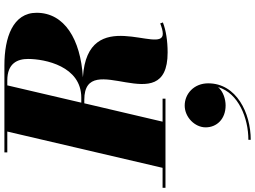

<svg xmlns="http://www.w3.org/2000/svg" viewBox="-202 -624 1187 894"><g transform="rotate(-90 392.0 -176.5)"><path d="M-35 -13.5V0H380V-13.5H273L358.5 -378H375C621 -378 272 10 595 10C650.5 10 699 2 735 -12L730.5 -24.5C713.5 -18 696.5 -12.5 682 -12.5C582 -12.5 822.5 -363 479.5 -384.5C657 -395.5 780 -470.5 780 -600C780 -710 666 -750 535 -750H130V-736.5H227L58 -13.5ZM465 -736.5C545 -736.5 565 -689 565 -640C565 -561 531 -392 385 -392H361.5L442 -736.5ZM246.5 187C246.5 239.5 286 280 348.5 280C377.5 280 413.5 269 434 245C405.5 340.5 289 386 188.5 386V397C312.5 397 451.5 331 451.5 199C451.5 133 403 89.5 348 89.5C293.5 89.5 246.5 137 246.5 187Z"/></g></svg>

Font: Bodoni* 16pt Fatface
Style: Italic
Weight: 900
Italic angle: -13°
Version: Version 2.3